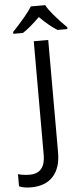

<svg xmlns="http://www.w3.org/2000/svg" viewBox="-148 -967 525 1194"><g transform="rotate(-5 114.5 -370.5)"><path d="M-5.9 110.8Q91.8 110.8 91.8 -3.9V-713.9H182.1V-11.2Q182.1 85.4 134 137.7Q85.9 189.9 -3.9 189.9Q-49.8 189.9 -78.1 176.8V101.1Q-43.5 110.8 -5.9 110.8ZM307.1 -771H245.1Q201.2 -796.9 136.2 -860.8Q72.3 -798.3 29.3 -771H-30.8V-782.2Q68.8 -888.7 92.3 -931.2H182.1Q207.5 -881.8 307.1 -782.2Z"/></g></svg>

Font: NotoSans
Style: Regular
Weight: 400
Designer: Monotype Design team
Foundry: Monotype Imaging Inc.
Version: Version 1.04